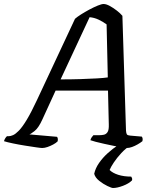

<svg xmlns="http://www.w3.org/2000/svg" viewBox="-53 -740 783 960"><path d="M158 0Q151 0 127 -3.5Q103 -7 71.5 -12Q40 -17 11.5 -23Q-17 -29 -33 -34Q-31 -42 -26.5 -49Q-22 -56 -18 -59H-9Q0 -59 12.5 -64.5Q25 -70 42 -87.5Q59 -105 81 -141.5Q103 -178 132 -240L322 -646Q332 -655 351.5 -667.5Q371 -680 393.5 -692Q416 -704 435.5 -712Q455 -720 465 -720Q478 -720 495.5 -710.5Q513 -701 530.5 -687.5Q548 -674 559 -661L577 -87Q578 -73 581.5 -68Q585 -63 598 -62L656 -57Q659 -53 660 -47.5Q661 -42 659 -34Q649 -26 635 -18Q621 -10 607 -5Q593 0 581 0Q574 0 556 -3Q538 -6 514.5 -11Q491 -16 467.5 -21Q444 -26 425.5 -31Q407 -36 399 -39Q401 -47 405.5 -53.5Q410 -60 414 -64H443Q456 -64 467 -66.5Q478 -69 485 -80Q492 -91 491 -118L487 -287H225L159 -143Q140 -101 120.5 -85.5Q101 -70 94 -68L232 -56Q235 -53 236 -46.5Q237 -40 235 -33Q227 -25 213 -17.5Q199 -10 184.5 -5Q170 0 158 0ZM250 -343Q303 -343 349.5 -344.5Q396 -346 431.5 -348Q467 -350 486 -353L480 -618Q461 -632 439.5 -642Q418 -652 395 -654ZM512 200Q505 200 484 190Q463 180 443 164Q423 148 418 129Q424 101 442.5 74.5Q461 48 486 25.5Q511 3 537 -14L602 -15Q575 2 553 26Q531 50 516 72.5Q501 95 495 110Q510 125 538 134Q566 143 603 143Q605 146 607 150.5Q609 155 607 162Q591 178 562 189Q533 200 512 200Z"/></svg>

Font: Texturina 12pt Medium
Style: Italic
Weight: 500
Italic angle: -11°
Designer: Guillermo Torres Carreño
Foundry: Omnibus-Type
Version: Version 1.002